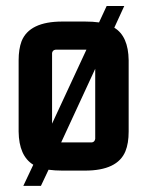

<svg xmlns="http://www.w3.org/2000/svg" viewBox="-20 -559 490 639"><path d="M335 -539.1 309.6 -484.4Q289.1 -487.3 262.7 -487.3H187.5Q78.1 -487.3 51.8 -421.9Q42 -395.5 42 -358.4V-121.1Q43 -40 90.8 -10.7L57.6 59.6H116.2L141.6 5.9Q163.1 8.8 187.5 8.8H262.7Q371.1 8.8 397.5 -55.7Q408.2 -82 408.2 -121.1V-358.4Q407.2 -438.5 360.4 -466.8L393.6 -539.1ZM153.3 -382.8Q155.3 -392.6 165 -393.6H267.6L153.3 -147.5ZM296.9 -96.7Q294.9 -85.9 285.2 -85H183.6L296.9 -330.1Z"/></svg>

Font: Gemunu Libre
Style: Bold
Weight: 700
Designer: Pushpananda Ekanayake, Sol Matas, Kosala Senevirathne
Foundry: Mooniak
Version: Version 1.001